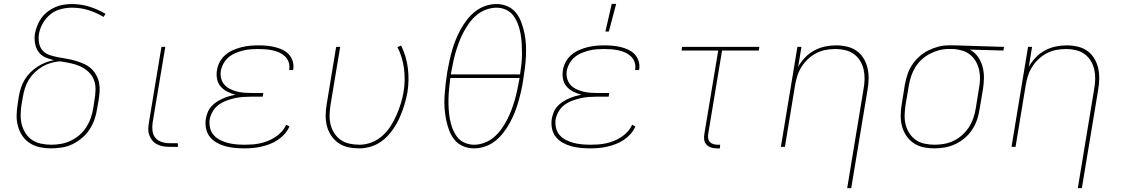

<svg xmlns="http://www.w3.org/2000/svg" viewBox="-20 -764 5840 999"><path d="M246 8Q216 8 187.5 2Q159 -4 135.5 -19Q112 -34 96.5 -57Q81 -80 73.5 -107Q66 -134 66.5 -164Q67 -194 72 -223L78 -263Q82 -285 89 -307Q96 -329 108.5 -349.5Q121 -370 138 -387Q155 -404 175 -417Q195 -430 217 -438.5Q239 -447 261 -451Q237 -456 215 -466Q193 -476 179.5 -495.5Q166 -515 162 -540Q158 -565 162 -590Q166 -611 174.5 -632Q183 -653 196.5 -671.5Q210 -690 228.5 -704Q247 -718 268 -727Q289 -736 310.5 -739.5Q332 -743 353 -743Q402 -743 446 -729Q490 -715 529 -692L519 -676Q482 -698 441 -711Q400 -724 354 -724Q326 -724 296.5 -716.5Q267 -709 243 -690Q219 -671 203.5 -644Q188 -617 183 -589Q179 -565 183 -541.5Q187 -518 201.5 -501.5Q216 -485 238.5 -477.5Q261 -470 283.5 -466Q306 -462 329 -458Q352 -454 374 -447.5Q396 -441 417 -431.5Q438 -422 454 -407.5Q470 -393 481 -373Q492 -353 496 -330.5Q500 -308 498 -284Q496 -260 492 -236L485 -197Q481 -169 471.5 -142Q462 -115 446 -90.5Q430 -66 406.5 -46Q383 -26 356.5 -13.5Q330 -1 301.5 3.5Q273 8 246 8ZM247 -11Q272 -11 297.5 -15.5Q323 -20 347.5 -31.5Q372 -43 393 -61Q414 -79 428.5 -101.5Q443 -124 452 -149.5Q461 -175 465 -200L471 -239Q476 -267 477 -295.5Q478 -324 468.5 -348.5Q459 -373 439.5 -391Q420 -409 396 -419.5Q372 -430 345.5 -435.5Q319 -441 291 -445Q268 -443 245 -436.5Q222 -430 200.5 -417.5Q179 -405 161 -387.5Q143 -370 130 -349Q117 -328 110 -305.5Q103 -283 99 -260L92 -220Q88 -194 87.5 -167Q87 -140 93.5 -115.5Q100 -91 113.5 -70Q127 -49 147.5 -35.5Q168 -22 194 -16.5Q220 -11 247 -11Z M906 0H861Q844 0 827.5 -3Q811 -6 796.5 -13.5Q782 -21 772 -33.5Q762 -46 756.5 -61.5Q751 -77 751.5 -94Q752 -111 755 -128L820 -520H840L774 -125Q771 -104 773.5 -83Q776 -62 788.5 -47Q801 -32 820.5 -25.5Q840 -19 861 -19H905Z M1251 8Q1226 8 1200.5 5.5Q1175 3 1151.5 -3.5Q1128 -10 1107 -22Q1086 -34 1071.5 -52.5Q1057 -71 1052 -95.5Q1047 -120 1051 -146Q1054 -162 1060.5 -179Q1067 -196 1079 -209.5Q1091 -223 1106 -233Q1121 -243 1137.5 -250.5Q1154 -258 1171 -263Q1188 -268 1205 -271Q1183 -277 1163 -287Q1143 -297 1128.5 -313.5Q1114 -330 1109.5 -352.5Q1105 -375 1109 -399Q1112 -421 1123.5 -442Q1135 -463 1153 -478.5Q1171 -494 1193 -503.5Q1215 -513 1237 -518.5Q1259 -524 1281 -526Q1303 -528 1325 -528Q1347 -528 1368.5 -526Q1390 -524 1410.5 -519Q1431 -514 1450 -505Q1469 -496 1482.5 -481.5Q1496 -467 1502.5 -447Q1509 -427 1506 -405L1505 -400H1484L1485 -404Q1488 -423 1482 -440.5Q1476 -458 1463 -470.5Q1450 -483 1433.5 -490.5Q1417 -498 1398.5 -502Q1380 -506 1361.5 -507.5Q1343 -509 1324 -509Q1304 -509 1284 -507.5Q1264 -506 1244.5 -501Q1225 -496 1205.5 -488Q1186 -480 1170 -466.5Q1154 -453 1143.5 -434.5Q1133 -416 1129 -396Q1126 -376 1130.5 -357Q1135 -338 1147 -324Q1159 -310 1176 -301.5Q1193 -293 1212 -288Q1231 -283 1250.5 -281.5Q1270 -280 1290 -280H1350L1347 -261H1287Q1266 -261 1244 -259.5Q1222 -258 1200.5 -253Q1179 -248 1157.5 -240Q1136 -232 1117.5 -218.5Q1099 -205 1087 -184.5Q1075 -164 1071 -143Q1068 -120 1073 -98.5Q1078 -77 1091.5 -61.5Q1105 -46 1124.5 -36Q1144 -26 1165 -20.5Q1186 -15 1208.5 -13Q1231 -11 1254 -11Q1274 -11 1294 -12.5Q1314 -14 1334.5 -18.5Q1355 -23 1374.5 -31Q1394 -39 1412 -50.5Q1430 -62 1445 -78.5Q1460 -95 1469 -115L1486 -106Q1477 -85 1461 -67Q1445 -49 1425.5 -36Q1406 -23 1384 -14.5Q1362 -6 1340 -1Q1318 4 1295.5 6Q1273 8 1251 8Z M1850 8Q1820 8 1792 2Q1764 -4 1741.5 -19.5Q1719 -35 1703.5 -58Q1688 -81 1681 -108Q1674 -135 1674.5 -164.5Q1675 -194 1680 -223L1729 -520H1750L1700 -220Q1696 -194 1695 -167.5Q1694 -141 1700 -116.5Q1706 -92 1719.5 -71Q1733 -50 1753 -36Q1773 -22 1798.5 -16.5Q1824 -11 1851 -11Q1881 -11 1912 -22.5Q1943 -34 1968.5 -56.5Q1994 -79 2012 -107Q2030 -135 2043 -165Q2056 -195 2065.5 -225.5Q2075 -256 2080 -287Q2090 -348 2082 -408Q2074 -468 2048 -519L2067 -527Q2094 -473 2102 -410.5Q2110 -348 2100 -284Q2094 -251 2084 -218Q2074 -185 2060 -153.5Q2046 -122 2025.5 -92Q2005 -62 1977.5 -38.5Q1950 -15 1916.5 -3.5Q1883 8 1850 8Z M2446 8Q2415 8 2388 -4Q2361 -16 2343.5 -38.5Q2326 -61 2316 -88.5Q2306 -116 2300.5 -145Q2295 -174 2293 -204Q2291 -234 2293 -264.5Q2295 -295 2298.5 -326Q2302 -357 2307 -388Q2312 -416 2318 -444.5Q2324 -473 2332 -501Q2340 -529 2351 -556.5Q2362 -584 2376.5 -610.5Q2391 -637 2410 -661.5Q2429 -686 2453.5 -705Q2478 -724 2506.5 -733.5Q2535 -743 2563 -743Q2594 -743 2621 -731Q2648 -719 2665.5 -696.5Q2683 -674 2693 -646.5Q2703 -619 2709 -590Q2715 -561 2716.5 -531Q2718 -501 2716.5 -470.5Q2715 -440 2711 -409Q2707 -378 2702 -347Q2698 -319 2691.5 -290.5Q2685 -262 2677 -234Q2669 -206 2658 -178.5Q2647 -151 2632.5 -124.5Q2618 -98 2599 -73.5Q2580 -49 2556 -30Q2532 -11 2503 -1.5Q2474 8 2446 8ZM2326 -377H2686Q2690 -404 2693 -431Q2696 -458 2696 -484.5Q2696 -511 2694.5 -537.5Q2693 -564 2688.5 -589Q2684 -614 2675 -638Q2666 -662 2651.5 -682Q2637 -702 2613.5 -713Q2590 -724 2563 -724Q2537 -724 2509.5 -714Q2482 -704 2460 -685.5Q2438 -667 2421 -643.5Q2404 -620 2391 -595Q2378 -570 2368 -543.5Q2358 -517 2350.5 -491Q2343 -465 2337.5 -438Q2332 -411 2327 -385ZM2447 -11Q2473 -11 2500 -21Q2527 -31 2549 -49.5Q2571 -68 2588 -91.5Q2605 -115 2618 -140Q2631 -165 2641 -191.5Q2651 -218 2658.5 -244Q2666 -270 2671.5 -297Q2677 -324 2682 -350L2683 -358H2323Q2320 -331 2317 -304Q2314 -277 2313.5 -250.5Q2313 -224 2314.5 -197.5Q2316 -171 2320.5 -146Q2325 -121 2334 -97Q2343 -73 2357.5 -53Q2372 -33 2396 -22Q2420 -11 2447 -11Z M3051 8Q3026 8 3000.5 5.5Q2975 3 2951.5 -3.5Q2928 -10 2907 -22Q2886 -34 2871.5 -52.5Q2857 -71 2852 -95.5Q2847 -120 2851 -146Q2854 -162 2860.5 -179Q2867 -196 2879 -209.5Q2891 -223 2906 -233Q2921 -243 2937.5 -250.5Q2954 -258 2971 -263Q2988 -268 3005 -271Q2983 -277 2963 -287Q2943 -297 2928.5 -313.5Q2914 -330 2909.5 -352.5Q2905 -375 2909 -399Q2912 -421 2923.5 -442Q2935 -463 2953 -478.5Q2971 -494 2993 -503.5Q3015 -513 3037 -518.5Q3059 -524 3081 -526Q3103 -528 3125 -528Q3147 -528 3168.5 -526Q3190 -524 3210.5 -519Q3231 -514 3250 -505Q3269 -496 3282.5 -481.5Q3296 -467 3302.5 -447Q3309 -427 3306 -405L3305 -400H3284L3285 -404Q3288 -423 3282 -440.5Q3276 -458 3263 -470.5Q3250 -483 3233.5 -490.5Q3217 -498 3198.5 -502Q3180 -506 3161.5 -507.5Q3143 -509 3124 -509Q3104 -509 3084 -507.5Q3064 -506 3044.5 -501Q3025 -496 3005.5 -488Q2986 -480 2970 -466.5Q2954 -453 2943.5 -434.5Q2933 -416 2929 -396Q2926 -376 2930.5 -357Q2935 -338 2947 -324Q2959 -310 2976 -301.5Q2993 -293 3012 -288Q3031 -283 3050.5 -281.5Q3070 -280 3090 -280H3150L3147 -261H3087Q3066 -261 3044 -259.5Q3022 -258 3000.5 -253Q2979 -248 2957.5 -240Q2936 -232 2917.5 -218.5Q2899 -205 2887 -184.5Q2875 -164 2871 -143Q2868 -120 2873 -98.5Q2878 -77 2891.5 -61.5Q2905 -46 2924.5 -36Q2944 -26 2965 -20.5Q2986 -15 3008.5 -13Q3031 -11 3054 -11Q3074 -11 3094 -12.5Q3114 -14 3134.5 -18.5Q3155 -23 3174.5 -31Q3194 -39 3212 -50.5Q3230 -62 3245 -78.5Q3260 -95 3269 -115L3286 -106Q3277 -85 3261 -67Q3245 -49 3225.5 -36Q3206 -23 3184 -14.5Q3162 -6 3140 -1Q3118 4 3095.5 6Q3073 8 3051 8ZM3130 -600 3163 -744H3186L3148 -600Z M3726 8H3709Q3694 8 3680 3.5Q3666 -1 3656 -11.5Q3646 -22 3644 -37Q3642 -52 3645 -68L3717 -501H3526L3529 -520H3931L3928 -501H3737L3665 -68Q3663 -56 3664.5 -45Q3666 -34 3673 -26Q3680 -18 3691 -14.5Q3702 -11 3713 -11H3727Z M4388 215 4473 -300Q4478 -326 4478.5 -352Q4479 -378 4473.5 -402.5Q4468 -427 4455 -448Q4442 -469 4422.5 -483Q4403 -497 4378 -503Q4353 -509 4327 -509Q4303 -509 4277.5 -504.5Q4252 -500 4228.5 -488Q4205 -476 4185 -457.5Q4165 -439 4151 -417Q4137 -395 4129 -370.5Q4121 -346 4117 -321L4064 0H4043L4129 -520H4150L4133 -416Q4147 -442 4168.5 -464.5Q4190 -487 4217 -501.5Q4244 -516 4273 -522Q4302 -528 4330 -528Q4359 -528 4387 -521.5Q4415 -515 4437 -499.5Q4459 -484 4473 -461Q4487 -438 4493.5 -411Q4500 -384 4499.5 -355Q4499 -326 4494 -297L4409 215Z M4842 8Q4812 8 4784 2Q4756 -4 4733.5 -19.5Q4711 -35 4695.5 -58Q4680 -81 4673 -108Q4666 -135 4666.5 -164.5Q4667 -194 4672 -223L4688 -323Q4693 -350 4701.5 -376Q4710 -402 4725.5 -426Q4741 -450 4763 -469.5Q4785 -489 4810 -501.5Q4835 -514 4861.5 -521Q4888 -528 4915 -528H4948L5204 -520L5201 -501L5026 -506Q5052 -492 5068.5 -468.5Q5085 -445 5092.5 -416.5Q5100 -388 5099.5 -357.5Q5099 -327 5094 -297L5077 -197Q5073 -169 5064 -142Q5055 -115 5039 -90.5Q5023 -66 5000.5 -46.5Q4978 -27 4951.5 -14.5Q4925 -2 4897 3Q4869 8 4842 8ZM4843 -11Q4868 -11 4893 -15.5Q4918 -20 4942 -31.5Q4966 -43 4986.5 -61.5Q5007 -80 5021.5 -102.5Q5036 -125 5044.5 -150Q5053 -175 5057 -200L5073 -300Q5078 -325 5079 -349.5Q5080 -374 5075 -397.5Q5070 -421 5059 -441.5Q5048 -462 5030.5 -477Q5013 -492 4990.5 -499.5Q4968 -507 4943 -509H4914Q4890 -509 4865.5 -502.5Q4841 -496 4818 -484Q4795 -472 4775.5 -454Q4756 -436 4742.5 -414Q4729 -392 4721 -368Q4713 -344 4709 -320L4692 -220Q4688 -194 4687 -167.5Q4686 -141 4692 -116.5Q4698 -92 4711.5 -71Q4725 -50 4745 -36Q4765 -22 4790.5 -16.5Q4816 -11 4843 -11Z M5588 215 5673 -300Q5678 -326 5678.5 -352Q5679 -378 5673.5 -402.5Q5668 -427 5655 -448Q5642 -469 5622.5 -483Q5603 -497 5578 -503Q5553 -509 5527 -509Q5503 -509 5477.5 -504.5Q5452 -500 5428.5 -488Q5405 -476 5385 -457.5Q5365 -439 5351 -417Q5337 -395 5329 -370.5Q5321 -346 5317 -321L5264 0H5243L5329 -520H5350L5333 -416Q5347 -442 5368.5 -464.5Q5390 -487 5417 -501.5Q5444 -516 5473 -522Q5502 -528 5530 -528Q5559 -528 5587 -521.5Q5615 -515 5637 -499.5Q5659 -484 5673 -461Q5687 -438 5693.5 -411Q5700 -384 5699.5 -355Q5699 -326 5694 -297L5609 215Z"/></svg>

Font: Iosevka Aile Thin
Style: Italic
Weight: 100
Italic angle: -9°
Designer: Belleve Invis
Foundry: Belleve Invis
Version: Version 31.1.0; ttfautohint (v1.8.4)